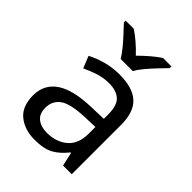

<svg xmlns="http://www.w3.org/2000/svg" viewBox="-220 -879 1002 1002"><g transform="rotate(45 280.5 -378.0)"><path d="M288 -545Q386 -545 433 -502Q480 -459 480 -365V0H416L399 -76H395Q360 -32 321.5 -11Q283 10 215 10Q142 10 94 -28.5Q46 -67 46 -149Q46 -229 109 -272.5Q172 -316 303 -320L394 -323V-355Q394 -422 365 -448Q336 -474 283 -474Q241 -474 203 -461.5Q165 -449 132 -433L105 -499Q140 -518 188 -531.5Q236 -545 288 -545ZM314 -259Q214 -255 175.5 -227Q137 -199 137 -148Q137 -103 164.5 -82Q192 -61 235 -61Q303 -61 348 -98.5Q393 -136 393 -214V-262ZM235 -606Q222 -629 200 -655.5Q178 -682 154 -708Q130 -734 112 -753V-766H172Q198 -749 226 -725Q254 -701 279 -674Q306 -701 334 -725Q362 -749 388 -766H450V-753Q431 -734 406.5 -708Q382 -682 359.5 -655.5Q337 -629 325 -606Z"/></g></svg>

Font: Noto Sans Limbu
Style: Regular
Weight: 400
Designer: Monotype Design Team
Foundry: Monotype Imaging Inc.
Version: Version 2.004; ttfautohint (v1.8.4.7-5d5b)